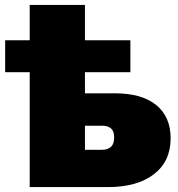

<svg xmlns="http://www.w3.org/2000/svg" viewBox="-20 -762 727 782"><path d="M326 -152H396Q419 -152 432 -164Q445 -176 445 -202Q445 -228 432 -239Q419 -250 396 -250H326ZM326 -382H447Q558 -382 616.5 -334Q675 -286 675 -199Q675 -105 607 -52.5Q539 0 419 0H101V-468H1V-598H101V-742H326V-598H511V-468H326Z"/></svg>

Font: Montserrat-Alt1 Black
Style: Regular
Weight: 900
Designer: Differentunic
Foundry: Differentunic
Version: Version 7.222